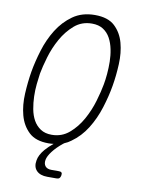

<svg xmlns="http://www.w3.org/2000/svg" viewBox="-100 -808 800 1071"><g transform="rotate(10 300.0 -272.5)"><path d="M218 10Q145 10 106.5 -26.5Q68 -63 53 -119Q38 -175 41.5 -241Q45 -307 55 -367Q65 -425 85 -490.5Q105 -556 139.5 -611.5Q174 -667 225.5 -703.5Q277 -740 350 -740Q424 -740 462.5 -704Q501 -668 516 -613Q531 -558 528 -492.5Q525 -427 515 -369Q505 -309 484 -242Q463 -175 428 -119Q393 -63 342 -27Q325 -14 305 -6L297 0Q264 27 243 54.5Q222 82 218 103Q214 126 225 139.5Q236 153 260 153H303Q314 153 318 158Q322 163 320 174Q318 185 312.5 190Q307 195 296 195H244Q203 195 182.5 173.5Q162 152 169 115Q174 84 202 51Q221 29 247 8Q233 10 218 10ZM227 -40Q284 -40 326 -76Q368 -112 396.5 -163.5Q425 -215 441.5 -271Q458 -327 465 -367Q470 -393 473 -427.5Q476 -462 475.5 -497.5Q475 -533 468 -567.5Q461 -602 446 -629.5Q431 -657 405.5 -673.5Q380 -690 342 -690Q284 -690 242.5 -654Q201 -618 172.5 -567Q144 -516 127.5 -460Q111 -404 104 -365Q100 -339 96.5 -304.5Q93 -270 94 -234Q95 -198 101.5 -163Q108 -128 123 -101Q138 -74 163.5 -57Q189 -40 227 -40Z"/></g></svg>

Font: Maple Mono Thin
Style: Italic
Weight: 250
Italic angle: -10°
Monospace: yes
Designer: subframe7536
Version: Version 7.000